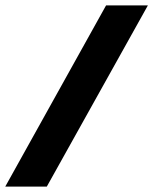

<svg xmlns="http://www.w3.org/2000/svg" viewBox="-64 -694 570 714"><path d="M-44.5 0 330.5 -674H486L110 0Z"/></svg>

Font: Anybody ExtraBold
Style: Italic
Weight: 800
Italic angle: -10°
Designer: Tyler Finck
Foundry: Etcetera Type Company
Version: Version 1.010; ttfautohint (v1.8.3) -l 8 -r 50 -G 200 -x 14 